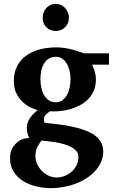

<svg xmlns="http://www.w3.org/2000/svg" viewBox="-20 -746 595 997"><path d="M387.2 68.8Q387.2 51.3 376.5 38.6Q365.7 25.9 348.6 16.8Q331.5 7.8 310.1 2Q288.6 -3.9 267.1 -7.6Q245.6 -11.2 226.6 -12.9Q207.5 -14.6 194.8 -16.1Q189.9 -8.8 184.6 -1Q179.2 6.8 174.6 16.1Q169.9 25.4 167 36.9Q164.1 48.3 164.1 62Q163.6 85.9 173.3 106.7Q183.1 127.4 198.7 142.8Q214.4 158.2 234.1 167Q253.9 175.8 273.9 175.8Q293.9 175.8 314.2 168.2Q334.5 160.6 350.6 146.7Q366.7 132.8 377 113Q387.2 93.3 387.2 68.8ZM346.2 -335.9Q346.2 -356.4 341.6 -377.2Q336.9 -397.9 327.4 -414.3Q317.9 -430.7 303.7 -440.9Q289.6 -451.2 271 -451.2Q248.5 -451.2 232.9 -441.2Q217.3 -431.2 207.8 -414.6Q198.2 -397.9 194.1 -377.2Q189.9 -356.4 189.9 -335Q189.9 -313 194.6 -291.3Q199.2 -269.5 208.7 -252.7Q218.3 -235.8 233.4 -225.3Q248.5 -214.8 269 -214.8Q289.6 -214.8 304 -225.3Q318.4 -235.8 327.9 -253.2Q337.4 -270.5 341.8 -292.2Q346.2 -314 346.2 -335.9ZM458 -410.2Q463.4 -399.4 467.8 -387.2Q471.7 -376.5 474.9 -363Q478 -349.6 478 -334Q478 -300.3 466.8 -274.7Q455.6 -249 436.8 -230.2Q418 -211.4 393.6 -198.7Q369.1 -186 342.5 -178.7Q315.9 -171.4 289.1 -168.9Q262.2 -166.5 238.8 -168Q230 -162.1 222.9 -155.8Q215.8 -149.4 211.9 -142.3Q208 -135.3 207.8 -127Q207.5 -118.7 211.9 -107.9Q293.9 -101.1 351.8 -88.9Q409.7 -76.7 446.3 -58.6Q482.9 -40.5 499.5 -15.9Q516.1 8.8 516.1 40Q516.1 68.8 505.1 94.2Q494.1 119.6 475.1 140.9Q456.1 162.1 430.2 179Q404.3 195.8 374.3 207.3Q344.2 218.8 311.5 224.9Q278.8 231 246.1 231Q206.5 231 168.2 221.9Q129.9 212.9 99.6 193.8Q69.3 174.8 50.8 145.5Q32.2 116.2 32.2 76.2Q32.2 44.9 43.9 24.2Q55.7 3.4 71.8 -9Q87.9 -21.5 104.7 -25.9Q121.6 -30.3 131.8 -28.8Q125 -42.5 122.1 -57.4Q119.1 -72.3 119.1 -82Q119.1 -94.7 122.6 -106.2Q126 -117.7 132.8 -128.7Q139.6 -139.6 150.1 -150.9Q160.6 -162.1 174.8 -174.8Q161.6 -177.7 140.9 -187Q120.1 -196.3 100.3 -214.1Q80.6 -231.9 66.2 -259Q51.8 -286.1 51.8 -325.2Q51.8 -370.1 69.1 -403.1Q86.4 -436 116.5 -457.5Q146.5 -479 186.8 -489.5Q227.1 -500 272.9 -500Q296.4 -500 317.1 -496.6Q337.9 -493.2 355.7 -488.5Q373.5 -483.9 388.4 -478.5Q403.3 -473.1 416 -469.2H545.9V-410.2ZM337.9 -652.8Q337.9 -639.2 332.8 -626.7Q327.6 -614.3 318.4 -605Q309.1 -595.7 296.6 -590.3Q284.2 -585 269.5 -585Q254.9 -585 242.4 -590.1Q230 -595.2 220.9 -604.2Q211.9 -613.3 206.8 -625.7Q201.7 -638.2 201.7 -652.8Q201.7 -668 206.5 -681.2Q211.4 -694.3 220.5 -704.3Q229.5 -714.4 241.9 -720.2Q254.4 -726.1 269.5 -726.1Q283.7 -726.1 296.1 -720.5Q308.6 -714.8 317.9 -704.8Q327.1 -694.8 332.5 -681.4Q337.9 -668 337.9 -652.8Z"/></svg>

Font: Charis SIL Phon
Style: Bold
Weight: 700
Foundry: SIL International
Version: Version 5.000